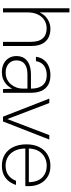

<svg xmlns="http://www.w3.org/2000/svg" viewBox="634 -1394 772 2081"><g transform="rotate(90 1020.5 -354.0)"><path d="M70 0V-720H115V-397Q141 -454 189.5 -484Q238 -514 293 -514Q348 -514 390 -492Q432 -470 455.5 -424Q479 -378 479 -306V0H434V-300Q434 -388 396.5 -430.5Q359 -473 287 -473Q239 -473 200 -449Q161 -425 138 -379Q115 -333 115 -267V0Z M763 12Q706 12 666.5 -10Q627 -32 607.5 -67.5Q588 -103 588 -144Q588 -198 613 -233.5Q638 -269 683.5 -286Q729 -303 789 -303H941Q941 -357 925.5 -395Q910 -433 878 -453.5Q846 -474 794 -474Q733 -474 693 -445Q653 -416 643 -357H596Q603 -410 631.5 -445Q660 -480 702.5 -497Q745 -514 794 -514Q863 -514 905 -487Q947 -460 966.5 -413.5Q986 -367 986 -308V0H946L942 -100Q934 -84 920 -64.5Q906 -45 884.5 -28Q863 -11 833.5 0.5Q804 12 763 12ZM768 -29Q811 -29 843 -45.5Q875 -62 897 -89.5Q919 -117 930 -149Q941 -181 941 -212V-265H792Q733 -265 698.5 -249Q664 -233 649.5 -206.5Q635 -180 635 -145Q635 -113 650.5 -86.5Q666 -60 696 -44.5Q726 -29 768 -29Z M1245 0 1049 -502H1097L1271 -47L1445 -502H1493L1297 0Z M1775 12Q1705 12 1653 -21Q1601 -54 1573 -114Q1545 -174 1545 -254Q1545 -335 1574.5 -393Q1604 -451 1656.5 -482.5Q1709 -514 1777 -514Q1850 -514 1899.5 -481.5Q1949 -449 1973.5 -396.5Q1998 -344 1998 -281Q1998 -272 1998 -263Q1998 -254 1997 -242H1577V-280H1955Q1953 -377 1903.5 -425.5Q1854 -474 1776 -474Q1728 -474 1685.5 -452Q1643 -430 1616.5 -384.5Q1590 -339 1590 -268V-251Q1590 -174 1616 -124.5Q1642 -75 1684 -51.5Q1726 -28 1775 -28Q1838 -28 1879 -58Q1920 -88 1940 -141H1985Q1971 -97 1943.5 -62Q1916 -27 1874 -7.5Q1832 12 1775 12Z"/></g></svg>

Font: DM Sans 16pt ExtraLight
Style: Regular
Weight: 250
Version: Version 4.004;gftools[0.9.30]